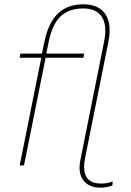

<svg xmlns="http://www.w3.org/2000/svg" viewBox="-20 -765 607 888"><path d="M501 74 500 93Q490 97 474.5 100Q459 103 446 103Q399 103 373.5 78Q348 53 348 10Q348 -9 352 -26L461 -570Q467 -599 467 -623Q467 -673 441 -699.5Q415 -726 364 -726Q299 -726 260 -689Q221 -652 205 -570L194 -517H369L366 -498H191L91 0H71L171 -498H71L74 -517H174L185 -570Q203 -659 247.5 -702Q292 -745 365 -745Q425 -745 456 -713.5Q487 -682 487 -624Q487 -599 481 -570L373 -32Q369 -13 369 7Q369 84 447 84Q479 84 501 74Z"/></svg>

Font: Montserrat Alternates Thin
Style: Italic
Weight: 250
Italic angle: -11.3°
Designer: Julieta Ulanovsky
Foundry: Julieta Ulanovsky
Version: Version 7.200